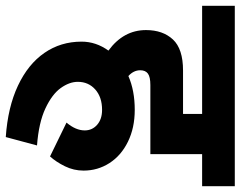

<svg xmlns="http://www.w3.org/2000/svg" viewBox="-124 -605 832 664"><g transform="rotate(90 292.0 -273.0)"><path d="M203 -342Q203 -319 223 -301Q273 -323 340 -323Q402 -323 450 -299.5Q498 -276 524 -235.5Q550 -195 550 -146Q550 -112 535 -81.5Q520 -51 501 -30L384 -87Q411 -119 411 -150Q411 -176 391.5 -193Q372 -210 340 -210Q296 -210 269.5 -186.5Q243 -163 243 -126Q243 -97 264.5 -67Q286 -37 335 -14Q384 9 463 15L434 123Q331 116 256.5 81Q182 46 143 -10.5Q104 -67 104 -139Q104 -189 135 -232Q64 -284 64 -362Q64 -420 96.5 -455Q129 -490 204 -490H354V-556H-20V-669H604V-556H493V-377H254Q226 -377 214.5 -368.5Q203 -360 203 -342Z"/></g></svg>

Font: Martel Sans ExtraBold
Style: Regular
Weight: 800
Designer: Dan Reynolds and Mathieu Réguer
Foundry: Dan Reynolds and Mathieu Réguer
Version: Version 1.002; ttfautohint (v1.1) -l 5 -r 5 -G 72 -x 0 -D la